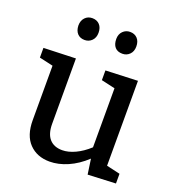

<svg xmlns="http://www.w3.org/2000/svg" viewBox="-138 -865 900 984"><g transform="rotate(20 312.0 -373.0)"><path d="M527 -71 601 -54V-1L449 6L437 -77Q391 -34 340.5 -12Q290 10 242 10Q173 10 131 -33.5Q89 -77 89 -160V-457L14 -474V-527L189 -533V-177Q189 -122 213.5 -94.5Q238 -67 283 -67Q316 -67 353.5 -84.5Q391 -102 427 -135V-457L352 -474V-527L527 -534ZM143 -696Q143 -723 158.5 -739.5Q174 -756 198 -756Q223 -756 238 -740Q253 -724 253 -696Q253 -669 237 -653Q221 -637 198 -637Q173 -637 158.5 -652.5Q144 -668 143 -696ZM349 -698Q349 -724 365 -740Q381 -756 404 -756Q429 -756 444 -740Q459 -724 459 -696Q459 -669 443 -653Q427 -637 404 -637Q377 -637 363 -653Q349 -669 349 -698Z"/></g></svg>

Font: Bitter Pro Medium
Style: Regular
Weight: 500
Designer: Sol Matas, and Bitter project Authors
Foundry: Sol Matas
Version: Version 1.010